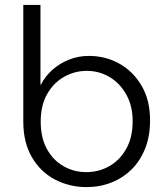

<svg xmlns="http://www.w3.org/2000/svg" viewBox="-20 -750 682 783"><path d="M333 13Q263 13 204 -18Q145 -49 110 -109Q75 -169 75 -254V-730H145V-405H147Q164 -439 194 -465.5Q224 -492 262 -507Q300 -522 342 -522Q411 -522 467.5 -490Q524 -458 558 -399.5Q592 -341 592 -259Q592 -195 572 -144.5Q552 -94 516.5 -59Q481 -24 434 -5.5Q387 13 333 13ZM332 -48Q383 -48 426 -72.5Q469 -97 495 -143.5Q521 -190 521 -255Q521 -318 495 -364.5Q469 -411 426.5 -436Q384 -461 334 -461Q284 -461 241 -436.5Q198 -412 172 -366Q146 -320 146 -254Q146 -188 171.5 -142Q197 -96 239.5 -72Q282 -48 332 -48Z"/></svg>

Font: MuseoModerno Thin Light
Style: Regular
Weight: 300
Version: Version 1.003